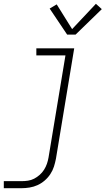

<svg xmlns="http://www.w3.org/2000/svg" viewBox="-27 -774 555 1009"><path d="M-7 215V178H87Q103 178 120 175.5Q137 173 152.5 165Q168 157 181.5 145Q195 133 204.5 118Q214 103 219.5 87Q225 71 228 54L317 -483H164V-520H363L267 60Q263 81 256.5 101.5Q250 122 237.5 141Q225 160 207.5 175Q190 190 170 199Q150 208 128.5 211.5Q107 215 87 215ZM326 -592 234 -729 271 -751 352 -621 477 -754 508 -726 370 -592Z"/></svg>

Font: Iosevka SS04 XLt Obl
Style: Regular
Weight: 200
Italic angle: -9°
Monospace: yes
Designer: Belleve Invis
Foundry: Belleve Invis
Version: Version 19.0.0; ttfautohint (v1.8.4)